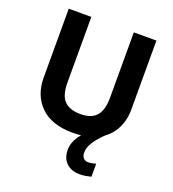

<svg xmlns="http://www.w3.org/2000/svg" viewBox="-166 -840 1088 1206"><g transform="rotate(20 378.0 -237.0)"><path d="M485 100Q485 125 497 138Q509 151 526 151Q542 151 556 148Q570 145 580 142V229Q564 233 546 236.5Q528 240 504 240Q448 240 415 208Q382 176 382 121Q382 87 397 56Q412 25 437 -0.5Q462 -26 492 -43L586 -57Q533 -8 509 30Q485 68 485 100ZM671 -252Q671 -178 638.5 -118.5Q606 -59 540.5 -24.5Q475 10 375 10Q233 10 159 -62.5Q85 -135 85 -254V-714H236V-277Q236 -189 272 -153Q308 -117 379 -117Q453 -117 486.5 -156Q520 -195 520 -278V-714H671Z"/></g></svg>

Font: Noto Sans Adlam Unjoined
Style: Regular
Weight: 400
Designer: Mark Jamra, Neil Patel
Foundry: JamraPatel LLC
Version: Version 3.001